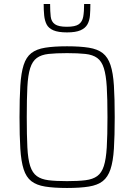

<svg xmlns="http://www.w3.org/2000/svg" viewBox="-20 -926 666 954"><path d="M313 8Q248 8 204.5 1Q161 -6 135.5 -26Q110 -46 97.5 -85Q85 -124 81 -187Q77 -250 77 -344Q77 -438 81 -501Q85 -564 97.5 -603Q110 -642 135.5 -662Q161 -682 204.5 -689Q248 -696 313 -696Q378 -696 421.5 -689Q465 -682 490.5 -662Q516 -642 529 -603Q542 -564 546 -501Q550 -438 550 -344Q550 -250 546 -187Q542 -124 529 -85Q516 -46 490.5 -26Q465 -6 421.5 1Q378 8 313 8ZM313 -26Q368 -26 404.5 -30.5Q441 -35 463 -51Q485 -67 496 -101Q507 -135 510.5 -194Q514 -253 514 -344Q514 -436 510.5 -494.5Q507 -553 496 -587.5Q485 -622 463 -638Q441 -654 404.5 -658Q368 -662 313 -662Q257 -662 221 -658Q185 -654 163 -638Q141 -622 130 -587.5Q119 -553 116 -494.5Q113 -436 113 -344Q113 -253 116 -194Q119 -135 130 -101Q141 -67 163 -51Q185 -35 221 -30.5Q257 -26 313 -26ZM313 -765Q269 -765 245 -775.5Q221 -786 211.5 -805Q202 -824 199.5 -849.5Q197 -875 197 -906H229Q229 -869 232 -843.5Q235 -818 253 -805.5Q271 -793 312 -793Q354 -793 371.5 -805.5Q389 -818 393.5 -843Q398 -868 398 -906H429Q429 -875 427 -849.5Q425 -824 414.5 -805Q404 -786 380 -775.5Q356 -765 313 -765Z"/></svg>

Font: Saira SemiCondensed Thin
Style: Regular
Weight: 250
Width: 4
Designer: Hector Gatti with collaboration of the Omnibus-Type team
Foundry: Omnibus-Type
Version: Version 1.101